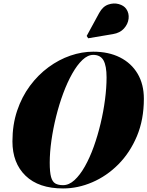

<svg xmlns="http://www.w3.org/2000/svg" viewBox="-20 -1051 830 1081"><path d="M616 -859 476.5 -835.5 468 -848.5 538.5 -978Q558.5 -1014.5 589.2 -1025.2Q620 -1036 648.8 -1028Q677.5 -1020 691 -1000.5Q707.5 -976.5 704 -946Q700.5 -915.5 678 -890.5Q655.5 -865.5 616 -859ZM335 10Q198 10 124 -61.5Q50 -133 50 -255Q50 -349 76.5 -427.8Q103 -506.5 148.8 -568Q194.5 -629.5 253 -672.5Q311.5 -715.5 376.2 -737.8Q441 -760 505 -760Q591.5 -760 655.5 -727.8Q719.5 -695.5 754.8 -636Q790 -576.5 790 -495Q790 -377.5 750.8 -284.2Q711.5 -191 646 -125.2Q580.5 -59.5 499.5 -24.8Q418.5 10 335 10ZM505 -742Q474 -742 444 -713.5Q414 -685 386.5 -636.2Q359 -587.5 336 -525.5Q313 -463.5 296 -395.2Q279 -327 269.5 -260Q260 -193 260 -135Q260 -81.5 267.5 -54.5Q275 -27.5 291.5 -18Q308 -8.5 335 -8.5Q368.5 -8.5 399.5 -37Q430.5 -65.5 458 -114.2Q485.5 -163 507.8 -225Q530 -287 546.2 -355Q562.5 -423 571.2 -490Q580 -557 580 -615Q580 -680 562.8 -711Q545.5 -742 505 -742Z"/></svg>

Font: Bodoni* 11pt Fatface
Style: Italic
Weight: 900
Italic angle: -13°
Version: Version 2.3